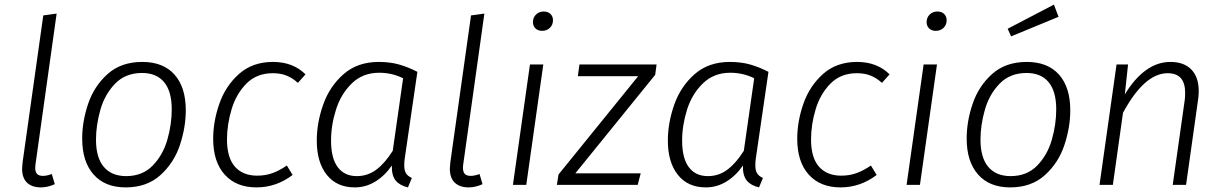

<svg xmlns="http://www.w3.org/2000/svg" viewBox="-20 -803 5309 834"><path d="M134 -88Q133 -83 133 -74Q133 -56 141 -47.5Q149 -39 167 -39Q183 -39 205 -47L218 -3Q187 11 158 11Q119 11 97.5 -9.5Q76 -30 76 -70Q76 -77 78 -97L168 -736L226 -744Z M337 -201Q337 -276 363 -352.5Q389 -429 447.5 -481.5Q506 -534 598 -534Q689 -534 738 -479Q787 -424 787 -324Q787 -250 761.5 -173Q736 -96 677 -42.5Q618 11 526 11Q436 11 386.5 -45Q337 -101 337 -201ZM726 -328Q726 -406 693 -446Q660 -486 597 -486Q525 -486 480 -439.5Q435 -393 416 -326Q397 -259 397 -196Q397 -118 431 -78Q465 -38 528 -38Q599 -38 643.5 -84Q688 -130 707 -196.5Q726 -263 726 -328Z M1307 -480 1274 -443Q1251 -464 1225 -474.5Q1199 -485 1165 -485Q1095 -485 1050.5 -440Q1006 -395 986 -328.5Q966 -262 966 -197Q966 -118 1000.5 -79Q1035 -40 1097 -40Q1133 -40 1163.5 -51Q1194 -62 1226 -84L1251 -43Q1180 11 1094 11Q1006 11 956 -44.5Q906 -100 906 -200Q906 -276 933 -353Q960 -430 1018.5 -482Q1077 -534 1166 -534Q1253 -534 1307 -480Z M1793 -491 1738 -114Q1736 -103 1736 -84Q1736 -63 1743.5 -50.5Q1751 -38 1769 -30L1752 11Q1717 3 1699 -18.5Q1681 -40 1682 -84Q1652 -40 1610.5 -14.5Q1569 11 1521 11Q1443 11 1399.5 -43.5Q1356 -98 1356 -192Q1356 -270 1384 -349Q1412 -428 1472.5 -481Q1533 -534 1625 -534Q1674 -534 1713 -523Q1752 -512 1793 -491ZM1418 -192Q1418 -116 1447 -77Q1476 -38 1530 -38Q1577 -38 1614.5 -66Q1652 -94 1686 -148L1731 -463Q1683 -487 1627 -487Q1556 -487 1508.5 -441Q1461 -395 1439.5 -327Q1418 -259 1418 -192Z M1992 -88Q1991 -83 1991 -74Q1991 -56 1999 -47.5Q2007 -39 2025 -39Q2041 -39 2063 -47L2076 -3Q2045 11 2016 11Q1977 11 1955.5 -9.5Q1934 -30 1934 -70Q1934 -77 1936 -97L2026 -736L2084 -744Z M2266 0H2208L2282 -523H2340ZM2295 -707Q2295 -727 2308.5 -740Q2322 -753 2342 -753Q2360 -753 2371 -742.5Q2382 -732 2382 -715Q2382 -695 2368.5 -682Q2355 -669 2335 -669Q2317 -669 2306 -679.5Q2295 -690 2295 -707Z M2826 -478 2479 -50H2763L2750 0H2399L2406 -45L2752 -472H2490L2497 -523H2832Z M3318 -491 3263 -114Q3261 -103 3261 -84Q3261 -63 3268.5 -50.5Q3276 -38 3294 -30L3277 11Q3242 3 3224 -18.5Q3206 -40 3207 -84Q3177 -40 3135.5 -14.5Q3094 11 3046 11Q2968 11 2924.5 -43.5Q2881 -98 2881 -192Q2881 -270 2909 -349Q2937 -428 2997.5 -481Q3058 -534 3150 -534Q3199 -534 3238 -523Q3277 -512 3318 -491ZM2943 -192Q2943 -116 2972 -77Q3001 -38 3055 -38Q3102 -38 3139.5 -66Q3177 -94 3211 -148L3256 -463Q3208 -487 3152 -487Q3081 -487 3033.5 -441Q2986 -395 2964.5 -327Q2943 -259 2943 -192Z M3844 -480 3811 -443Q3788 -464 3762 -474.5Q3736 -485 3702 -485Q3632 -485 3587.5 -440Q3543 -395 3523 -328.5Q3503 -262 3503 -197Q3503 -118 3537.5 -79Q3572 -40 3634 -40Q3670 -40 3700.5 -51Q3731 -62 3763 -84L3788 -43Q3717 11 3631 11Q3543 11 3493 -44.5Q3443 -100 3443 -200Q3443 -276 3470 -353Q3497 -430 3555.5 -482Q3614 -534 3703 -534Q3790 -534 3844 -480Z M3976 0H3918L3992 -523H4050ZM4005 -707Q4005 -727 4018.5 -740Q4032 -753 4052 -753Q4070 -753 4081 -742.5Q4092 -732 4092 -715Q4092 -695 4078.5 -682Q4065 -669 4045 -669Q4027 -669 4016 -679.5Q4005 -690 4005 -707Z M4179 -201Q4179 -276 4205 -352.5Q4231 -429 4289.5 -481.5Q4348 -534 4440 -534Q4531 -534 4580 -479Q4629 -424 4629 -324Q4629 -250 4603.5 -173Q4578 -96 4519 -42.5Q4460 11 4368 11Q4278 11 4228.5 -45Q4179 -101 4179 -201ZM4568 -328Q4568 -406 4535 -446Q4502 -486 4439 -486Q4367 -486 4322 -439.5Q4277 -393 4258 -326Q4239 -259 4239 -196Q4239 -118 4273 -78Q4307 -38 4370 -38Q4441 -38 4485.5 -84Q4530 -130 4549 -196.5Q4568 -263 4568 -328ZM4578 -730 4372 -645 4357 -678 4558 -783Z M5187 -407Q5187 -389 5184 -369L5132 0H5074L5126 -367Q5128 -379 5128 -400Q5128 -485 5052 -485Q4951 -485 4858 -313L4814 0H4756L4830 -523H4880L4866 -393Q4907 -461 4957 -497.5Q5007 -534 5064 -534Q5123 -534 5155 -501Q5187 -468 5187 -407Z"/></svg>

Font: Fira Sans Light
Style: Italic
Weight: 300
Italic angle: -8°
Designer: bBox Type GmbH & Carrois Corporate GbR & Edenspiekermann AG
Foundry: bBox Type GmbH & Carrois Corporate GbR & Edenspiekermann AG
Version: Version 4.301